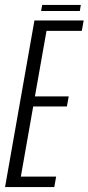

<svg xmlns="http://www.w3.org/2000/svg" viewBox="-48 -758 358 778"><path d="M-27.5 0 91.5 -675H291L283.5 -633H140.5L93.5 -367.5H230.5L223 -326.5H86.5L36.5 -42.5H179.5L172 0ZM118.5 -713.5 123 -738H279.5L275.5 -713.5Z"/></svg>

Font: Anybody Condensed Light
Style: Italic
Weight: 300
Width: 3
Italic angle: -10°
Designer: Tyler Finck
Foundry: Etcetera Type Company
Version: Version 1.010; ttfautohint (v1.8.3) -l 8 -r 50 -G 200 -x 14 